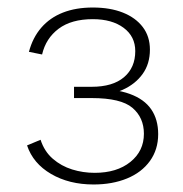

<svg xmlns="http://www.w3.org/2000/svg" viewBox="-20 -487 488 511"><path d="M229 4Q164 4 116 -24Q68 -52 52 -100L88 -115Q98 -84 120.5 -64.5Q143 -45 172 -36Q201 -27 232 -27Q291 -27 327 -56Q363 -85 363 -131Q363 -174 332.5 -200Q302 -226 224 -226H177V-256H224Q280 -256 310 -281.5Q340 -307 340 -351Q340 -390 309 -413Q278 -436 227 -436Q170 -436 136 -410.5Q102 -385 92 -342L57 -349Q67 -387 90 -413.5Q113 -440 147.5 -453.5Q182 -467 227 -467Q273 -467 307 -453.5Q341 -440 360 -415Q379 -390 379 -355Q379 -317 359.5 -290Q340 -263 306.5 -248Q273 -233 228 -233V-251Q287 -251 325.5 -237Q364 -223 382.5 -196Q401 -169 401 -130Q401 -89 379 -58.5Q357 -28 318 -12Q279 4 229 4Z"/></svg>

Font: Ysabeau SC ExtraLight
Style: Regular
Weight: 250
Designer: Christian Thalmann (Catharsis Fonts)
Version: Version 2.001;gftools[0.9.30]; featfreeze: smcp